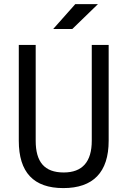

<svg xmlns="http://www.w3.org/2000/svg" viewBox="-20 -914 626 943"><path d="M291 9.8C437 9.8 513.7 -67.4 513.7 -222.7V-693.4H430.7V-222.7C430.7 -119.1 384.3 -66.9 293 -66.9C197.8 -66.9 155.3 -119.1 155.3 -222.7V-693.4H72.3V-222.7C72.3 -67.4 145 9.8 291 9.8ZM241.2 -771.5H335L460.9 -893.6H349.6Z"/></svg>

Font: Cascadia Mono PL SemiLight
Style: Regular
Weight: 350
Monospace: yes
Designer: Aaron Bell
Foundry: Saja Typeworks
Version: Version 2404.023